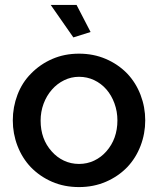

<svg xmlns="http://www.w3.org/2000/svg" viewBox="-20 -750 642 780"><path d="M348 -620 291 -730H186L278 -598ZM497 -71Q532 -108 551 -157.5Q570 -207 570 -261Q570 -315 551 -364.5Q532 -414 497 -451Q460 -489 410 -510.5Q360 -532 301 -532Q242 -532 192.5 -510.5Q143 -489 106 -451Q70 -415 51 -365Q32 -315 32 -261Q32 -207 51 -157.5Q70 -108 105 -71Q142 -33 191.5 -11.5Q241 10 301 10Q360 10 410 -11.5Q460 -33 497 -71ZM191 -386Q212 -410 240.5 -424Q269 -438 301 -438Q334 -438 362.5 -424.5Q391 -411 412 -387Q433 -363 445 -330Q457 -297 457 -261Q457 -186 412 -135Q391 -111 362.5 -97.5Q334 -84 301 -84Q268 -84 239.5 -97.5Q211 -111 190 -135Q145 -185 145 -260Q145 -296 157 -328.5Q169 -361 191 -386Z"/></svg>

Font: RT Raleway SemiBold
Style: Regular
Weight: 400
Designer: Matt McInerney, Pablo Impallari, Rodrigo Fuenzalida — Edited by Milan Moffatt in April 2016
Foundry: Matt McInerney, Pablo Impallari, Rodrigo Fuenzalida — Edited by Milan Moffatt in April 2016
Version: Version 3.001